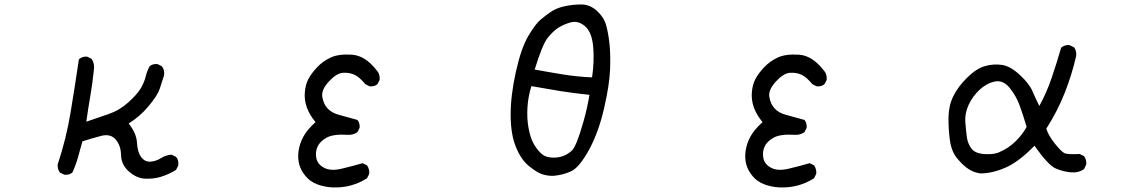

<svg xmlns="http://www.w3.org/2000/svg" viewBox="-20 -772 5040 859"><path d="M627.9 27.3Q590.8 25.4 556.6 -4.9Q522.5 -35.2 521.5 -78.6Q520.5 -122.1 497.1 -148.4Q473.6 -174.8 432.6 -164.1Q391.6 -153.3 348.6 -139.6Q338.9 -104.5 329.1 -68.8Q319.3 -33.2 303.7 0Q290 11.7 268.6 9.8L248 0Q236.3 -15.6 238.3 -37.1Q276.4 -151.4 295.9 -269.5Q315.4 -387.7 333 -506.8Q348.6 -520.5 370.1 -518.6L389.6 -508.8Q405.3 -485.4 399.4 -454.1Q393.6 -397.5 383.8 -340.8Q374 -284.2 366.2 -227.5Q417 -245.1 465.8 -261.7Q514.6 -278.3 554.7 -314.5Q594.7 -350.6 610.4 -377.9Q626 -405.3 631.8 -429.7Q637.7 -454.1 649.4 -475.6Q663.1 -487.3 684.6 -485.4L704.1 -475.6Q717.8 -458 713.9 -434.6Q704.1 -403.3 694.3 -374Q684.6 -344.7 645 -297.4Q605.5 -250 555.7 -219.7Q590.8 -174.8 592.8 -133.8Q594.7 -92.8 611.3 -69.8Q627.9 -46.9 653.3 -48.8Q678.7 -50.8 700.2 -64.5Q721.7 -78.1 747.1 -80.1L767.6 -70.3Q781.2 -54.7 777.3 -31.2L767.6 -11.7Q735.4 7.8 701.2 18.6Q667 29.3 627.9 27.3Z M1465.8 66.4Q1430.7 64.5 1399.4 52.7Q1368.2 41 1347.7 16.6Q1327.1 -7.8 1319.3 -34.7Q1311.5 -61.5 1315.4 -93.8Q1319.3 -126 1335.9 -158.2Q1352.5 -190.4 1391.6 -225.6Q1364.3 -258.8 1352.5 -292Q1340.8 -325.2 1343.8 -359.4Q1346.7 -393.6 1359.4 -418Q1372.1 -442.4 1397.9 -470.2Q1423.8 -498 1459.5 -514.6Q1495.1 -531.2 1554.2 -527.3Q1613.3 -523.4 1663.1 -460Q1680.7 -442.4 1678.7 -415L1668.9 -395.5Q1655.3 -383.8 1633.8 -385.7L1614.3 -395.5Q1588.9 -426.8 1565.9 -437.5Q1543 -448.2 1514.2 -446.3Q1485.4 -444.3 1451.2 -407.2Q1417 -370.1 1421.9 -338.9Q1426.8 -307.6 1445.3 -287.1Q1463.9 -266.6 1498 -257.8Q1532.2 -249 1579.1 -235.4Q1590.8 -221.7 1588.9 -200.2L1579.1 -180.7Q1559.6 -167 1534.2 -168.9Q1471.7 -172.9 1441.4 -156.2Q1411.1 -139.6 1400.4 -115.2Q1389.6 -90.8 1395.5 -63.5Q1401.4 -36.1 1430.7 -21Q1460 -5.9 1507.8 -17.1Q1555.7 -28.3 1602.5 -42L1622.1 -32.2Q1633.8 -15.6 1631.8 5.9L1622.1 25.4Q1588.9 46.9 1549.8 57.6Q1510.7 68.4 1465.8 66.4Z M2457 14.6Q2429.7 15.6 2405.3 7.3Q2380.9 -1 2345.7 -29.8Q2310.5 -58.6 2287.6 -115.7Q2264.6 -172.9 2264.6 -259.3Q2264.6 -345.7 2288.1 -451.2Q2311.5 -556.6 2343.3 -610.4Q2375 -664.1 2397.5 -683.1Q2419.9 -702.1 2444.8 -719.2Q2469.7 -736.3 2506.3 -744.1Q2543 -752 2581.1 -752Q2619.1 -752 2650.4 -723.6Q2681.6 -695.3 2691.4 -660.6Q2701.2 -626 2706.5 -579.1Q2711.9 -532.2 2709.5 -462.4Q2707 -392.6 2682.1 -285.2Q2657.2 -177.7 2614.3 -100.1Q2571.3 -22.5 2535.6 -5.9Q2500 10.7 2457 14.6ZM2534.2 -94.7Q2545.9 -101.6 2560.1 -136.2Q2574.2 -170.9 2590.8 -229.5Q2607.4 -288.1 2617.2 -347.7Q2549.8 -354.5 2485.8 -364.7Q2421.9 -375 2357.4 -386.7Q2342.8 -339.8 2339.8 -291.5Q2336.9 -243.2 2344.2 -201.7Q2351.6 -160.2 2364.7 -134.3Q2377.9 -108.4 2399.4 -86.9Q2420.9 -65.4 2462.4 -66.9Q2503.9 -68.4 2534.2 -94.7ZM2628.9 -425.8Q2639.6 -498 2633.8 -563.5Q2627.9 -628.9 2596.7 -655.3Q2565.4 -681.6 2531.2 -671.4Q2497.1 -661.1 2475.1 -646Q2453.1 -630.9 2430.2 -602.5Q2407.2 -574.2 2372.1 -460.9Q2435.5 -449.2 2498.5 -439Q2561.5 -428.7 2628.9 -425.8Z M3465.8 66.4Q3430.7 64.5 3399.4 52.7Q3368.2 41 3347.7 16.6Q3327.1 -7.8 3319.3 -34.7Q3311.5 -61.5 3315.4 -93.8Q3319.3 -126 3335.9 -158.2Q3352.5 -190.4 3391.6 -225.6Q3364.3 -258.8 3352.5 -292Q3340.8 -325.2 3343.8 -359.4Q3346.7 -393.6 3359.4 -418Q3372.1 -442.4 3397.9 -470.2Q3423.8 -498 3459.5 -514.6Q3495.1 -531.2 3554.2 -527.3Q3613.3 -523.4 3663.1 -460Q3680.7 -442.4 3678.7 -415L3668.9 -395.5Q3655.3 -383.8 3633.8 -385.7L3614.3 -395.5Q3588.9 -426.8 3565.9 -437.5Q3543 -448.2 3514.2 -446.3Q3485.4 -444.3 3451.2 -407.2Q3417 -370.1 3421.9 -338.9Q3426.8 -307.6 3445.3 -287.1Q3463.9 -266.6 3498 -257.8Q3532.2 -249 3579.1 -235.4Q3590.8 -221.7 3588.9 -200.2L3579.1 -180.7Q3559.6 -167 3534.2 -168.9Q3471.7 -172.9 3441.4 -156.2Q3411.1 -139.6 3400.4 -115.2Q3389.6 -90.8 3395.5 -63.5Q3401.4 -36.1 3430.7 -21Q3460 -5.9 3507.8 -17.1Q3555.7 -28.3 3602.5 -42L3622.1 -32.2Q3633.8 -15.6 3631.8 5.9L3622.1 25.4Q3588.9 46.9 3549.8 57.6Q3510.7 68.4 3465.8 66.4Z M4366.2 3.9Q4336.9 0 4312.5 -16.1Q4288.1 -32.2 4262.2 -63.5Q4236.3 -94.7 4229.5 -146.5Q4222.7 -198.2 4223.6 -249Q4224.6 -299.8 4245.1 -341.8Q4265.6 -383.8 4307.1 -424.8Q4348.6 -465.8 4387.7 -476.6Q4426.8 -487.3 4463.9 -481.4Q4501 -475.6 4543 -436.5Q4585 -397.5 4598.6 -365.2Q4612.3 -333 4629.9 -297.9Q4663.1 -358.4 4685.5 -424.8Q4708 -491.2 4727.5 -558.6Q4743.2 -572.3 4764.6 -570.3L4785.2 -560.5Q4796.9 -544.9 4794.9 -522.5Q4775.4 -436.5 4742.7 -354.5Q4710 -272.5 4661.1 -196.3Q4670.9 -165 4699.2 -129.9Q4727.5 -94.7 4741.2 -87.4Q4754.9 -80.1 4810.5 -83L4830.1 -73.2Q4841.8 -57.6 4839.8 -36.1L4830.1 -15.6Q4804.7 2 4771 -1Q4737.3 -3.9 4703.6 -18.1Q4669.9 -32.2 4608.4 -120.1Q4538.1 -47.9 4478.5 -22Q4418.9 3.9 4366.2 3.9ZM4454.1 -92.8Q4491.2 -108.4 4522.5 -138.7Q4553.7 -168.9 4573.2 -204.1Q4557.6 -256.8 4542 -299.8Q4526.4 -342.8 4497.1 -378.9Q4467.8 -415 4430.7 -407.2Q4393.6 -399.4 4362.3 -370.1Q4331.1 -340.8 4313.5 -302.7Q4295.9 -264.6 4298.8 -225.6Q4301.8 -186.5 4305.7 -158.2Q4309.6 -129.9 4326.2 -107.4Q4342.8 -85 4386.7 -82.5Q4430.7 -80.1 4454.1 -92.8Z"/></svg>

Font: NaikaiFont
Style: Regular-Lite
Weight: 400
Version: Version 1.67